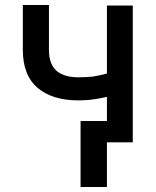

<svg xmlns="http://www.w3.org/2000/svg" viewBox="-20 -567 620 765"><path d="M406 0V-181Q370 -173 351 -171Q326 -167 292 -167Q190 -167 131 -216Q71 -266 71 -368V-547H175V-368Q175 -311 206 -284Q237 -259 292 -259Q323 -259 351 -262Q381 -267 406 -274V-545H509V0ZM301 178V-85H406V178Z"/></svg>

Font: Sinter Medium
Style: Regular
Weight: 500
Foundry: Adobe & rsms
Version: Version 1.000